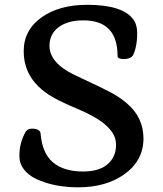

<svg xmlns="http://www.w3.org/2000/svg" viewBox="-20 -778 686 807"><path d="M474.1 -542.5Q474.1 -654.3 394.5 -682.6Q367.2 -692.4 330.6 -692.4Q293.9 -692.4 267.6 -684.1Q241.2 -675.8 223.6 -661.6Q188 -632.8 188 -585.4Q188 -513.7 293.5 -462.9L354.5 -434.1Q398.9 -413.6 440.2 -392.3Q481.4 -371.1 513.2 -343.8Q583 -284.2 583 -196.3Q583 -102.1 501 -44.4Q424.3 9.3 308.6 9.3Q216.8 9.3 146.5 -19.5Q94.7 -40 72.8 -77.6Q61.5 -96.7 61.5 -124Q61.5 -178.7 88.9 -226.1Q98.1 -237.3 114.3 -237.3Q145.5 -237.3 150.4 -218.8Q156.7 -134.3 202.4 -95.7Q248 -57.1 330.1 -57.1Q424.3 -57.1 456.5 -118.7Q467.8 -140.1 467.8 -169.2Q467.8 -198.2 452.1 -221.2Q436.5 -244.1 410.6 -263.7Q371.1 -293 305.9 -320.3Q240.7 -347.7 204.3 -368.2Q168 -388.7 140.1 -416Q79.6 -475.6 79.6 -563Q79.6 -652.3 156.2 -706.1Q230 -757.8 346.7 -757.8Q494.6 -757.8 540 -696.8Q556.6 -674.8 556.6 -639.2Q556.6 -603.5 550 -577.1Q543.5 -550.8 537.1 -543Q526.4 -529.8 500.2 -529.8Q474.1 -529.8 474.1 -542.5Z"/></svg>

Font: Quando
Style: Regular
Weight: 400
Version: Version 1.002